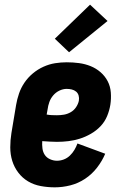

<svg xmlns="http://www.w3.org/2000/svg" viewBox="-20 -795 540 823"><path d="M215 8Q184 8 154.5 2.5Q125 -3 100.5 -17.5Q76 -32 58.5 -55Q41 -78 32.5 -105.5Q24 -133 24 -163.5Q24 -194 29 -225L49 -345Q53 -369 61.5 -394Q70 -419 85 -441Q100 -463 121 -480.5Q142 -498 166.5 -509Q191 -520 216 -524Q241 -528 266 -528Q293 -528 319 -524.5Q345 -521 368.5 -511.5Q392 -502 411 -485.5Q430 -469 441.5 -447Q453 -425 455 -398.5Q457 -372 453 -346Q449 -321 439 -297Q429 -273 411 -254Q393 -235 369.5 -221.5Q346 -208 322 -200.5Q298 -193 273.5 -190Q249 -187 224 -187Q209 -187 193 -188Q177 -189 161 -190Q160 -174 162 -158.5Q164 -143 172 -131Q180 -119 194.5 -112.5Q209 -106 224 -106Q239 -106 253.5 -111.5Q268 -117 279.5 -128Q291 -139 299 -152.5Q307 -166 312 -180L431 -136Q418 -105 396 -76.5Q374 -48 344.5 -28.5Q315 -9 281.5 -0.5Q248 8 215 8ZM224 -301Q239 -301 254 -303.5Q269 -306 283 -314Q297 -322 306 -335.5Q315 -349 318 -363Q320 -375 317 -385.5Q314 -396 306 -402.5Q298 -409 287.5 -411.5Q277 -414 266 -414Q250 -414 234.5 -406.5Q219 -399 208 -386Q197 -373 191.5 -357.5Q186 -342 184 -326L180 -304Q191 -302 202 -301.5Q213 -301 224 -301ZM276 -571 215 -629 366 -775 441 -705Z"/></svg>

Font: Iosevka Term Curly Heavy
Style: Italic
Weight: 900
Italic angle: -9°
Designer: Belleve Invis
Foundry: Belleve Invis
Version: Version 32.3.0